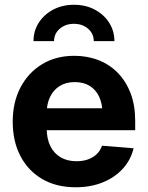

<svg xmlns="http://www.w3.org/2000/svg" viewBox="-20 -772 617 803"><path d="M296.4 11.2Q215.8 11.2 156.7 -23.2Q97.7 -57.6 65.4 -119.4Q33.2 -181.2 33.2 -263.2Q33.2 -344.2 65.7 -406.2Q98.1 -468.3 156 -503.4Q213.9 -538.6 290.5 -538.6Q345.7 -538.6 392.3 -520.3Q439 -502 473.1 -466.8Q507.3 -431.6 526.4 -381.3Q545.4 -331.1 545.4 -267.1V-227.5H88.4V-319.3H475.1L408.7 -296.4Q408.7 -336.9 395 -366.7Q381.3 -396.5 355.5 -412.6Q329.6 -428.7 292.5 -428.7Q255.9 -428.7 229.7 -412.4Q203.6 -396 189.5 -366.9Q175.3 -337.9 175.3 -299.3V-235.4Q175.3 -192.4 190.4 -161.4Q205.6 -130.4 233.6 -114Q261.7 -97.7 299.8 -97.7Q327.1 -97.7 348.6 -105.5Q370.1 -113.3 385 -127.9Q399.9 -142.6 406.7 -162.6L538.6 -151.9Q527.3 -103.5 493.9 -66.7Q460.4 -29.8 409.9 -9.3Q359.4 11.2 296.4 11.2ZM289.6 -752Q338.4 -752 376.5 -731.7Q414.6 -711.4 436.5 -677Q458.5 -642.6 458.5 -600.1H372.1Q372.1 -631.3 348.4 -651.9Q324.7 -672.4 289.1 -672.4Q253.9 -672.4 230 -651.9Q206.1 -631.3 206.1 -600.1H120.1Q120.1 -642.6 142.1 -677Q164.1 -711.4 202.4 -731.7Q240.7 -752 289.6 -752Z"/></svg>

Font: Inter 24pt
Style: Bold
Weight: 700
Designer: Rasmus Andersson
Foundry: rsms
Version: Version 4.001;git-66647c0bb